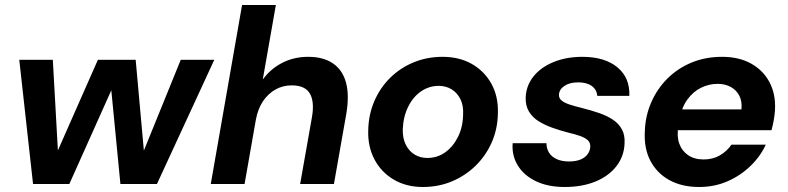

<svg xmlns="http://www.w3.org/2000/svg" viewBox="-20 -735 3148 767"><path d="M112 0 57 -496H191L214 -85L190 -86L371 -496H522L559 -86L535 -85L702 -496H836L607 0H461L420 -422H446L257 0Z M822 0 947 -715H1082L1030 -419H1031Q1062 -461 1108.5 -484.5Q1155 -508 1211 -508Q1272 -508 1310.5 -481.5Q1349 -455 1362.5 -404Q1376 -353 1363 -278L1314 0H1179L1226 -266Q1237 -328 1218 -361Q1199 -394 1145 -394Q1110 -394 1080.5 -377.5Q1051 -361 1030.5 -330.5Q1010 -300 1002 -256L957 0Z M1669 12Q1603 12 1553 -17.5Q1503 -47 1476 -98Q1449 -149 1451 -214Q1452 -276 1475 -330Q1498 -384 1538.5 -424Q1579 -464 1632.5 -486Q1686 -508 1748 -508Q1815 -508 1865 -479.5Q1915 -451 1943 -400.5Q1971 -350 1969 -283Q1968 -220 1944.5 -166.5Q1921 -113 1880 -73Q1839 -33 1785.5 -10.5Q1732 12 1669 12ZM1687 -104Q1727 -104 1758.5 -126.5Q1790 -149 1809.5 -188Q1829 -227 1830 -277Q1832 -314 1819 -339.5Q1806 -365 1783.5 -378.5Q1761 -392 1733 -392Q1694 -392 1662 -370Q1630 -348 1610.5 -308.5Q1591 -269 1589 -219Q1588 -183 1601 -157Q1614 -131 1636.5 -117.5Q1659 -104 1687 -104Z M2236 12Q2169 12 2121 -11Q2073 -34 2048.5 -74Q2024 -114 2028 -163H2163Q2163 -142 2173 -125.5Q2183 -109 2203.5 -99.5Q2224 -90 2253 -90Q2280 -90 2298.5 -97.5Q2317 -105 2327 -118.5Q2337 -132 2338 -148Q2339 -165 2328 -175Q2317 -185 2297 -192Q2277 -199 2251 -205Q2220 -213 2188.5 -224Q2157 -235 2132 -250.5Q2107 -266 2093 -289.5Q2079 -313 2080 -346Q2082 -393 2111 -429.5Q2140 -466 2191 -487Q2242 -508 2306 -508Q2396 -508 2446.5 -466Q2497 -424 2494 -352H2366Q2364 -377 2344 -391.5Q2324 -406 2290 -406Q2256 -406 2235 -392Q2214 -378 2213 -357Q2212 -343 2223.5 -333.5Q2235 -324 2256.5 -317Q2278 -310 2307 -303Q2343 -294 2374.5 -283Q2406 -272 2429 -256.5Q2452 -241 2464.5 -218Q2477 -195 2475 -162Q2473 -110 2442 -70.5Q2411 -31 2358 -9.5Q2305 12 2236 12Z M2773 12Q2704 12 2654 -15.5Q2604 -43 2578 -93Q2552 -143 2556 -211Q2558 -272 2581.5 -326Q2605 -380 2646 -421Q2687 -462 2742.5 -485Q2798 -508 2865 -508Q2932 -508 2980.5 -481Q3029 -454 3054 -406.5Q3079 -359 3076 -298Q3075 -277 3071 -255Q3067 -233 3062 -215H2651L2665 -298H2942Q2945 -330 2933.5 -352.5Q2922 -375 2899.5 -387.5Q2877 -400 2847 -400Q2812 -400 2780.5 -384.5Q2749 -369 2726 -337.5Q2703 -306 2695 -259L2690 -230Q2683 -191 2693.5 -161.5Q2704 -132 2729 -115Q2754 -98 2791 -98Q2828 -98 2856 -114.5Q2884 -131 2902 -157H3039Q3017 -109 2976.5 -70.5Q2936 -32 2884.5 -10Q2833 12 2773 12Z"/></svg>

Font: DM Sans 28pt
Style: Bold Italic
Weight: 700
Italic angle: -10°
Version: Version 4.004;gftools[0.9.30]